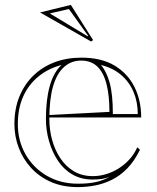

<svg xmlns="http://www.w3.org/2000/svg" viewBox="-20 -751 643 786"><path d="M313 -515Q396 -515 450 -482Q504 -449 531 -394Q558 -339 558 -270H179V-280L428 -293Q428 -360 416 -407Q404 -454 378.5 -478.5Q353 -503 312 -503Q272 -503 242.5 -477Q213 -451 197.5 -398.5Q182 -346 182 -264Q182 -219 193.5 -177.5Q205 -136 227.5 -102.5Q250 -69 283 -49.5Q316 -30 360 -30Q387 -30 414 -38Q441 -46 465 -61Q489 -76 509 -97.5Q529 -119 542 -148L553 -138Q530 -91 500.5 -61Q471 -31 437 -14.5Q403 2 368 8.5Q333 15 299 15Q237 15 189 -6Q141 -27 107.5 -63.5Q74 -100 56.5 -146.5Q39 -193 39 -243Q39 -306 59.5 -356Q80 -406 116.5 -441.5Q153 -477 203 -496Q253 -515 313 -515ZM53 -243Q53 -174 85 -118.5Q117 -63 172.5 -31Q228 1 299 1Q343 1 374 -6Q405 -13 432 -29Q418 -22 399.5 -19Q381 -16 360 -16Q312 -16 276 -37Q240 -58 216.5 -94Q193 -130 180.5 -174Q168 -218 168 -264Q168 -344 184 -400Q200 -456 232 -485Q178 -471 137.5 -438Q97 -405 75 -356Q53 -307 53 -243ZM442 -284H544Q544 -334 526.5 -375Q509 -416 475.5 -444.5Q442 -473 393 -485Q416 -459 429 -412Q442 -365 442 -284ZM353 -581 144 -700 270 -731 361 -587ZM341 -604 262 -714 184 -696 338 -603Z"/></svg>

Font: Kalnia Glaze Thin Medium
Style: Regular
Weight: 500
Version: Version 1.110